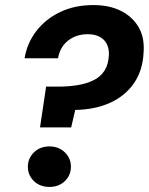

<svg xmlns="http://www.w3.org/2000/svg" viewBox="-20 -732 588 758"><path d="M138 -229 162 -390H211Q251 -390 287 -396Q323 -402 350 -415.5Q377 -429 392.5 -453Q408 -477 410 -515Q411 -540 401.5 -558.5Q392 -577 373 -587Q354 -597 326 -597Q295 -597 270 -585Q245 -573 229.5 -552Q214 -531 209 -502H77Q87 -562 123.5 -609.5Q160 -657 217.5 -684.5Q275 -712 349 -712Q411 -712 456.5 -689.5Q502 -667 526.5 -626Q551 -585 547 -527Q544 -454 508.5 -403Q473 -352 413 -325.5Q353 -299 277 -298L261 -229ZM175 6Q138 6 114 -17Q90 -40 90 -74Q90 -107 114 -130.5Q138 -154 175 -154Q212 -154 236 -130.5Q260 -107 260 -74Q260 -40 236 -17Q212 6 175 6Z"/></svg>

Font: DM Sans ExtraBold
Style: Italic
Weight: 800
Italic angle: -10°
Designer: Colophon Foundry, Jonny Pinhorn
Foundry: Colophon Foundry
Version: Version 4.004;gftools[0.9.30]